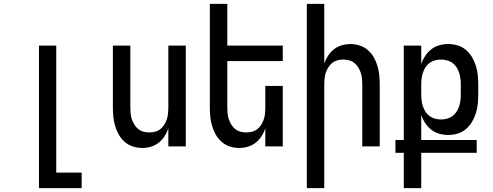

<svg xmlns="http://www.w3.org/2000/svg" viewBox="-20 -755 2540 990"><path d="M181 215V-520H270V135H401V215Z M713 8Q689 8 665.5 0.5Q642 -7 623.5 -23Q605 -39 593 -60Q581 -81 574 -104.5Q567 -128 564.5 -152Q562 -176 562 -200V-520H652V-200Q652 -185 653.5 -169.5Q655 -154 660 -139.5Q665 -125 673 -112Q681 -99 693 -89.5Q705 -80 720 -76Q735 -72 750 -72Q765 -72 780 -76Q795 -80 807 -89.5Q819 -99 827 -112Q835 -125 840 -139.5Q845 -154 846.5 -169.5Q848 -185 848 -200V-520H938V0H848V-93Q841 -72 828.5 -52.5Q816 -33 798 -19Q780 -5 758 1.5Q736 8 713 8Z M1213 8Q1189 8 1165.5 0.5Q1142 -7 1123.5 -23Q1105 -39 1093 -60Q1081 -81 1074 -104.5Q1067 -128 1064.5 -152Q1062 -176 1062 -200V-735H1152V-520H1438V-440H1152V-200Q1152 -185 1153.5 -169.5Q1155 -154 1160 -139.5Q1165 -125 1173 -112Q1181 -99 1193 -89.5Q1205 -80 1220 -76Q1235 -72 1250 -72Q1265 -72 1280 -76Q1295 -80 1307 -89.5Q1319 -99 1327 -112Q1335 -125 1340 -139.5Q1345 -154 1346.5 -169.5Q1348 -185 1348 -200V-312H1438V0H1348V-93Q1341 -72 1328.5 -52.5Q1316 -33 1298 -19Q1280 -5 1258 1.5Q1236 8 1213 8Z M1562 215V-735H1652V-427Q1659 -448 1671.5 -467.5Q1684 -487 1702 -501Q1720 -515 1742 -521.5Q1764 -528 1787 -528Q1811 -528 1834.5 -520.5Q1858 -513 1876.5 -497Q1895 -481 1907 -460Q1919 -439 1926 -415.5Q1933 -392 1935.5 -368Q1938 -344 1938 -320V0H1848V-320Q1848 -335 1846.5 -350.5Q1845 -366 1840 -380.5Q1835 -395 1827 -408Q1819 -421 1807 -430.5Q1795 -440 1780 -444Q1765 -448 1750 -448Q1735 -448 1720 -444Q1705 -440 1693 -430.5Q1681 -421 1673 -408Q1665 -395 1660 -380.5Q1655 -366 1653.5 -350.5Q1652 -335 1652 -320V215Z M2062 215V33H2019V-33H2062V-520H2152V-426Q2160 -448 2173 -467.5Q2186 -487 2204 -501Q2222 -515 2245 -521.5Q2268 -528 2291 -528Q2316 -528 2339.5 -521Q2363 -514 2382 -498Q2401 -482 2413.5 -461Q2426 -440 2433.5 -416.5Q2441 -393 2443.5 -368.5Q2446 -344 2446 -320V-267Q2446 -243 2443.5 -218.5Q2441 -194 2433.5 -170.5Q2426 -147 2413.5 -126Q2401 -105 2382 -89Q2363 -73 2339.5 -66Q2316 -59 2291 -59Q2268 -59 2245 -65.5Q2222 -72 2204 -86Q2186 -100 2173 -119.5Q2160 -139 2152 -161V-33H2438V33H2152V215ZM2254 -139Q2269 -139 2284.5 -143Q2300 -147 2312.5 -156Q2325 -165 2333.5 -178Q2342 -191 2347 -206Q2352 -221 2354 -236Q2356 -251 2356 -267V-320Q2356 -335 2354 -350.5Q2352 -366 2347 -381Q2342 -396 2333.5 -409Q2325 -422 2312.5 -431Q2300 -440 2284.5 -444Q2269 -448 2254 -448Q2239 -448 2223.5 -444Q2208 -440 2195.5 -431Q2183 -422 2174.5 -409Q2166 -396 2161 -381Q2156 -366 2154 -350.5Q2152 -335 2152 -320V-267Q2152 -251 2154 -236Q2156 -221 2161 -206Q2166 -191 2174.5 -178Q2183 -165 2195.5 -156Q2208 -147 2223.5 -143Q2239 -139 2254 -139Z"/></svg>

Font: Iosevka Fixed Medium
Style: Regular
Weight: 500
Monospace: yes
Designer: Belleve Invis
Foundry: Belleve Invis
Version: Version 32.3.0